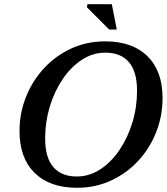

<svg xmlns="http://www.w3.org/2000/svg" viewBox="-20 -878 790 910"><path d="M750.5 -413.5Q750.5 -328.5 720.2 -251.8Q690 -175 635.2 -115.8Q580.5 -56.5 506.2 -22.2Q432 12 345 12Q216 12 144.2 -58.5Q72.5 -129 72.5 -256.5Q72.5 -341.5 103 -418.2Q133.5 -495 188.2 -554.2Q243 -613.5 317 -647.8Q391 -682 478.5 -682Q607.5 -682 679 -611.5Q750.5 -541 750.5 -413.5ZM194 -222.5Q194 -130.5 232.8 -86Q271.5 -41.5 343.5 -41.5Q403 -41.5 455 -75.2Q507 -109 546.2 -167Q585.5 -225 607.5 -297.5Q629.5 -370 629.5 -447.5Q629.5 -539.5 590.5 -584Q551.5 -628.5 479.5 -628.5Q420 -628.5 368.2 -594.8Q316.5 -561 277.2 -503.2Q238 -445.5 216 -372.8Q194 -300 194 -222.5ZM533.5 -738H497.5L392 -843.5L394.5 -858H510Z"/></svg>

Font: Newsreader Text SemiBold
Style: Italic
Weight: 600
Italic angle: -17°
Designer: Hugues Gentile
Foundry: Production Type
Version: Version 1.001